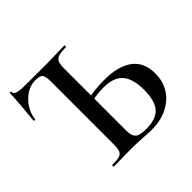

<svg xmlns="http://www.w3.org/2000/svg" viewBox="-162 -821 994 994"><g transform="rotate(-45 335.0 -324.0)"><path d="M356 1Q342 0 319.5 -1Q297 -2 266 -2L192 -1Q174 0 143 0Q140 0 140 -6Q140 -12 143 -12Q178 -12 194.5 -17Q211 -22 217 -36.5Q223 -51 223 -81V-544Q223 -581 213 -592.5Q203 -604 169 -604Q136 -604 105.5 -585Q75 -566 53.5 -534Q32 -502 27 -463Q27 -460 21.5 -460Q16 -460 16 -463Q20 -500 25 -558.5Q30 -617 30 -647Q30 -652 35.5 -652Q41 -652 41 -647Q41 -636 52 -630.5Q63 -625 90 -623Q121 -622 267 -622Q303 -622 351 -624L403 -625Q406 -625 406 -619Q406 -613 403 -613Q367 -613 349.5 -607Q332 -601 325.5 -586.5Q319 -572 319 -542V-81Q319 -49 334.5 -34Q350 -19 399 -19Q472 -19 503 -55.5Q534 -92 534 -170Q534 -253 500 -290.5Q466 -328 392 -328Q345 -328 278 -313L274 -335Q348 -353 423 -353Q525 -353 580 -312.5Q635 -272 635 -189Q635 -131 607 -87.5Q579 -44 529.5 -20Q480 4 417 4Q391 4 356 1Z"/></g></svg>

Font: Cormorant Infant SemiBold
Style: Regular
Weight: 600
Designer: Christian Thalmann (Catharsis Fonts)
Foundry: Catharsis Fonts
Version: Version 4.000